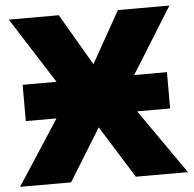

<svg xmlns="http://www.w3.org/2000/svg" viewBox="-51 -766 826 818"><g transform="rotate(-5 361.5 -357.0)"><path d="M50.8 -432.1H195.8L16.1 -713.9H230L358.9 -493.2L482.9 -713.9H703.1L527.8 -432.1H668V-276.9H526.9L720.2 0H497.1L357.9 -223.1L220.2 0H2L182.1 -276.9H50.8Z"/></g></svg>

Font: Open Sans ExtraBold
Style: Regular
Weight: 800
Designer: Monotype Design Team
Foundry: Monotype Imaging Inc.
Version: Version 3.003; ttfautohint (v1.8.4)